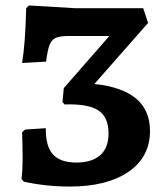

<svg xmlns="http://www.w3.org/2000/svg" viewBox="-20 -672 606 704"><path d="M530 -192Q530 -96 451 -42Q372 12 236 12Q148 12 67 -6L59 -16Q63 -51 63 -94L62 -155L61 -187L72 -197L148 -202Q147 -136 174 -106Q201 -76 260 -76Q317 -76 347.5 -103Q378 -130 378 -183Q378 -243 340 -267.5Q302 -292 217 -289L209 -298L214 -349L381 -540H230Q199 -540 184 -533Q169 -526 161.5 -506.5Q154 -487 149 -446L61 -441Q73 -514 76 -642L86 -652L255 -642H505L523 -588L326 -364Q530 -343 530 -192Z"/></svg>

Font: Alegreya
Style: Bold
Weight: 700
Designer: Juan Pablo del Peral
Foundry: Huerta Tipografica
Version: Version 2.008; ttfautohint (v1.8)